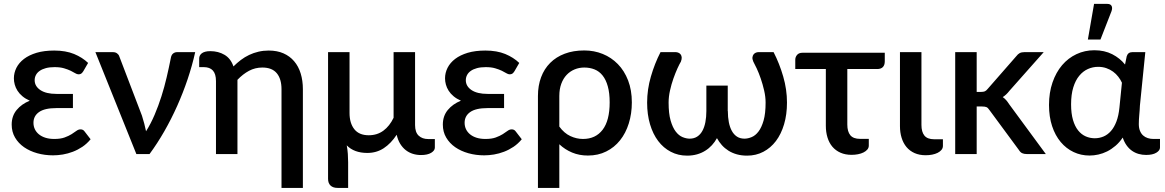

<svg xmlns="http://www.w3.org/2000/svg" viewBox="-20 -771 5830 961"><path d="M397 -414.5 421 -456C402 -474.3 378.6 -489.2 350.8 -500.8C322.9 -512.2 289.8 -518 251.5 -518C217.8 -518 188.4 -514.2 163.2 -506.8C138.1 -499.2 117.1 -489.1 100.2 -476.2C83.4 -463.4 70.8 -448.6 62.2 -431.7C53.8 -414.9 49.5 -397.3 49.5 -379C49.5 -368.7 50.9 -358.2 53.8 -347.7C56.6 -337.2 61.2 -327 67.5 -317C73.8 -307 82.1 -297.7 92.3 -289.2C102.4 -280.7 114.7 -273.3 129 -267C101.7 -256 79.8 -240.5 63.3 -220.5C46.8 -200.5 38.5 -176.2 38.5 -147.5C38.5 -123.2 44.1 -101.5 55.3 -82.5C66.4 -63.5 81.5 -47.4 100.5 -34.2C119.5 -21.1 141.5 -11 166.5 -4C191.5 3 217.8 6.5 245.5 6.5C261.2 6.5 277.5 5.1 294.5 2.3C311.5 -0.6 328.3 -5.2 344.8 -11.5C361.3 -17.8 377.1 -26.1 392.3 -36.2C407.4 -46.4 421.2 -59 433.5 -74L403 -113.5C398.3 -120.2 391.7 -123.5 383 -123.5C376 -123.5 369.2 -121 362.5 -116C355.8 -111 347.8 -105.5 338.3 -99.5C328.8 -93.5 317.2 -88 303.5 -83C289.8 -78 272.5 -75.5 251.5 -75.5C235.2 -75.5 220.6 -77.5 207.8 -81.5C194.9 -85.5 184 -91.2 175 -98.5C166 -105.8 159.2 -114.4 154.5 -124.2C149.8 -134.1 147.5 -144.8 147.5 -156.5C147.5 -179.2 156.8 -197.1 175.5 -210.2C194.2 -223.4 223.2 -230 262.5 -230H345V-301H262.5C227.8 -301 201 -307.4 182 -320.2C163 -333.1 153.5 -349.5 153.5 -369.5C153.5 -378.8 155.6 -387.5 159.8 -395.5C163.9 -403.5 170.2 -410.4 178.5 -416.2C186.8 -422.1 197.2 -426.7 209.5 -430C221.8 -433.3 236.3 -435 253 -435C271.7 -435 287.5 -433.1 300.5 -429.2C313.5 -425.4 324.6 -421.2 333.8 -416.8C342.9 -412.2 350.5 -408.2 356.5 -404.5C362.5 -400.8 368 -399 373 -399C378 -399 382.3 -400 385.8 -402C389.3 -404 393 -408.2 397 -414.5Z M957 -510H866C858.7 -510 852 -507.6 846 -502.8C840 -497.9 836.2 -489.7 834.5 -478C828.5 -447.7 821.8 -416.4 814.2 -384.2C806.8 -352.1 798 -320.2 788 -288.8C778 -257.2 766.7 -226.6 754 -196.8C741.3 -166.9 727 -139.3 711 -114C708.3 -126.7 705.3 -139.5 702 -152.5C698.7 -165.5 694.8 -178.7 690.5 -192L577 -489C575.3 -494.7 571.7 -499.6 566.2 -503.7C560.7 -507.9 553.8 -510 545.5 -510H457.5L662.5 0H728.5C754.5 -35.3 779.2 -73.3 802.5 -114C825.8 -154.7 847.2 -196.8 866.7 -240.5C886.2 -284.2 903.7 -328.7 919 -374.2C934.3 -419.7 947 -465 957 -510Z M1496 169.5V-324.5C1496 -353.2 1492.3 -379.4 1485 -403.2C1477.7 -427.1 1466.8 -447.5 1452.2 -464.5C1437.8 -481.5 1419.9 -494.7 1398.8 -504C1377.6 -513.3 1353 -518 1325 -518C1307 -518 1289.8 -516.1 1273.5 -512.2C1257.2 -508.4 1241.7 -503 1227 -496C1212.3 -489 1198.5 -480.6 1185.5 -470.8C1172.5 -460.9 1160.2 -450.2 1148.5 -438.5C1139.5 -464.8 1124.7 -484.2 1104 -496.5C1083.3 -508.8 1059.5 -515 1032.5 -515C1022.5 -515 1013.9 -514 1006.8 -512C999.6 -510 993.8 -507.3 989.5 -503.8C985.2 -500.3 982 -496.3 980 -492C978 -487.7 977 -483.2 977 -478.5V-435H1000C1020 -435 1035.2 -429.3 1045.5 -418C1055.8 -406.7 1061 -389 1061 -365V0H1168.5V-371.5C1186.5 -390.5 1205.8 -405.5 1226.2 -416.5C1246.8 -427.5 1269 -433 1293 -433C1325.3 -433 1349.4 -423.5 1365.3 -404.5C1381.1 -385.5 1389 -358.8 1389 -324.5V169.5Z M1729.5 -510H1622V124C1622 138.7 1626.2 149.9 1634.5 157.8C1642.8 165.6 1654.5 169.5 1669.5 169.5H1722.5V40.5C1722.5 27.8 1722 14.2 1721 -0.5C1720 -15.2 1718.2 -29.5 1715.5 -43.5C1740.2 -18.2 1774.5 -5.5 1818.5 -5.5C1849.2 -5.5 1876.6 -13.4 1900.7 -29.2C1924.9 -45.1 1946.5 -67.5 1965.5 -96.5C1969.5 -78.8 1975.4 -63.7 1983.2 -51C1991.1 -38.3 2000.3 -27.8 2011 -19.5C2021.7 -11.2 2033.5 -5 2046.5 -1C2059.5 3 2073 5 2087 5C2109 5 2126.1 1.2 2138.2 -6.2C2150.4 -13.8 2156.5 -22.3 2156.5 -32V-75H2123.5C2103.5 -75 2087.5 -80.7 2075.5 -92C2063.5 -103.3 2057.5 -121 2057.5 -145V-510H1950V-181.5C1936.7 -153.8 1919.7 -132.3 1899 -117C1878.3 -101.7 1853.8 -94 1825.5 -94C1793.5 -94 1769.5 -104.1 1753.5 -124.2C1737.5 -144.4 1729.5 -171.5 1729.5 -205.5Z M2555 -414.5 2579 -456C2560 -474.3 2536.6 -489.2 2508.8 -500.8C2480.9 -512.2 2447.8 -518 2409.5 -518C2375.8 -518 2346.4 -514.2 2321.2 -506.8C2296.1 -499.2 2275.1 -489.1 2258.2 -476.2C2241.4 -463.4 2228.8 -448.6 2220.2 -431.7C2211.8 -414.9 2207.5 -397.3 2207.5 -379C2207.5 -368.7 2208.9 -358.2 2211.8 -347.7C2214.6 -337.2 2219.2 -327 2225.5 -317C2231.8 -307 2240.1 -297.7 2250.3 -289.2C2260.4 -280.7 2272.7 -273.3 2287 -267C2259.7 -256 2237.8 -240.5 2221.3 -220.5C2204.8 -200.5 2196.5 -176.2 2196.5 -147.5C2196.5 -123.2 2202.1 -101.5 2213.3 -82.5C2224.4 -63.5 2239.5 -47.4 2258.5 -34.2C2277.5 -21.1 2299.5 -11 2324.5 -4C2349.5 3 2375.8 6.5 2403.5 6.5C2419.2 6.5 2435.5 5.1 2452.5 2.3C2469.5 -0.6 2486.3 -5.2 2502.8 -11.5C2519.3 -17.8 2535.1 -26.1 2550.3 -36.2C2565.4 -46.4 2579.2 -59 2591.5 -74L2561 -113.5C2556.3 -120.2 2549.7 -123.5 2541 -123.5C2534 -123.5 2527.2 -121 2520.5 -116C2513.8 -111 2505.8 -105.5 2496.3 -99.5C2486.8 -93.5 2475.2 -88 2461.5 -83C2447.8 -78 2430.5 -75.5 2409.5 -75.5C2393.2 -75.5 2378.6 -77.5 2365.8 -81.5C2352.9 -85.5 2342 -91.2 2333 -98.5C2324 -105.8 2317.2 -114.4 2312.5 -124.2C2307.8 -134.1 2305.5 -144.8 2305.5 -156.5C2305.5 -179.2 2314.8 -197.1 2333.5 -210.2C2352.2 -223.4 2381.2 -230 2420.5 -230H2503V-301H2420.5C2385.8 -301 2359 -307.4 2340 -320.2C2321 -333.1 2311.5 -349.5 2311.5 -369.5C2311.5 -378.8 2313.6 -387.5 2317.8 -395.5C2321.9 -403.5 2328.2 -410.4 2336.5 -416.2C2344.8 -422.1 2355.2 -426.7 2367.5 -430C2379.8 -433.3 2394.3 -435 2411 -435C2429.7 -435 2445.5 -433.1 2458.5 -429.2C2471.5 -425.4 2482.6 -421.2 2491.8 -416.8C2500.9 -412.2 2508.5 -408.2 2514.5 -404.5C2520.5 -400.8 2526 -399 2531 -399C2536 -399 2540.3 -400 2543.8 -402C2547.3 -404 2551 -408.2 2555 -414.5Z M2672.5 -290.5V169.5H2779.5V-49C2798.2 -31.3 2819.5 -17.5 2843.5 -7.5C2867.5 2.5 2893.8 7.5 2922.5 7.5C2956.5 7.5 2987.1 0.8 3014.2 -12.8C3041.4 -26.2 3064.5 -44.9 3083.5 -68.8C3102.5 -92.6 3117.1 -120.8 3127.2 -153.2C3137.4 -185.8 3142.5 -220.8 3142.5 -258.5C3142.5 -299.5 3136.2 -336.2 3123.8 -368.5C3111.2 -400.8 3094.2 -428.1 3072.5 -450.2C3050.8 -472.4 3025.6 -489.3 2996.8 -501C2967.9 -512.7 2937.2 -518.5 2904.5 -518.5C2867.8 -518.5 2835.2 -513.1 2806.5 -502.2C2777.8 -491.4 2753.6 -476.1 2733.8 -456.2C2713.9 -436.4 2698.8 -412.5 2688.3 -384.5C2677.8 -356.5 2672.5 -325.2 2672.5 -290.5ZM2779.5 -137.5V-290.5C2779.5 -313.5 2782.8 -333.8 2789.3 -351.5C2795.8 -369.2 2804.7 -384 2816 -396C2827.3 -408 2840.6 -417.2 2855.8 -423.5C2870.9 -429.8 2887.2 -433 2904.5 -433C2923.2 -433 2940.3 -429.8 2956 -423.5C2971.7 -417.2 2985.1 -407 2996.2 -393C3007.4 -379 3016.1 -360.9 3022.2 -338.7C3028.4 -316.6 3031.5 -289.8 3031.5 -258.5C3031.5 -197.8 3019.7 -152.2 2996.2 -121.5C2972.7 -90.8 2940 -75.5 2898 -75.5C2876.3 -75.5 2855.2 -80.3 2834.5 -90C2813.8 -99.7 2795.5 -115.5 2779.5 -137.5Z M3432 -77C3420.7 -77 3408.8 -79.6 3396.2 -84.8C3383.8 -89.9 3372.3 -99.2 3362 -112.8C3351.7 -126.2 3343.2 -144.7 3336.5 -168C3329.8 -191.3 3326.5 -221.2 3326.5 -257.5C3326.5 -276.8 3328.8 -297 3333.5 -318C3338.2 -339 3343.8 -358.9 3350.5 -377.8C3357.2 -396.6 3363.9 -413.5 3370.7 -428.5C3377.6 -443.5 3383.3 -454.8 3388 -462.5C3391.3 -471.2 3392.7 -478.5 3392 -484.5C3391.3 -490.5 3389.4 -495.4 3386.3 -499.3C3383.1 -503.1 3379.3 -505.8 3374.8 -507.5C3370.3 -509.2 3366.2 -510 3362.5 -510H3286C3266.3 -471.7 3250.3 -430.9 3237.8 -387.8C3225.3 -344.6 3219 -301.2 3219 -257.5C3219 -217.8 3223.8 -181.7 3233.5 -149C3243.2 -116.3 3256.8 -88.4 3274.3 -65.3C3291.8 -42.1 3312.8 -24.1 3337.5 -11.3C3362.2 1.6 3389.3 8 3419 8C3437 8 3453.6 5.8 3468.8 1.5C3483.9 -2.8 3497.8 -8.9 3510.2 -16.8C3522.8 -24.6 3533.8 -33.8 3543.5 -44.5C3553.2 -55.2 3561.5 -66.8 3568.5 -79.5C3575.5 -66.8 3583.8 -55.2 3593.2 -44.5C3602.8 -33.8 3613.8 -24.6 3626.2 -16.8C3638.8 -8.9 3652.8 -2.8 3668.2 1.5C3683.8 5.8 3700.8 8 3719.5 8C3749.2 8 3776.2 1.6 3800.8 -11.3C3825.2 -24.1 3846.2 -42.1 3863.8 -65.3C3881.2 -88.4 3894.8 -116.3 3904.5 -149C3914.2 -181.7 3919 -217.8 3919 -257.5C3919 -301.2 3912.8 -344.6 3900.2 -387.8C3887.8 -430.9 3871.7 -471.7 3852 -510H3775.5C3771.8 -510 3767.8 -509.2 3763.5 -507.5C3759.2 -505.8 3755.4 -503.1 3752.2 -499.3C3749.1 -495.4 3747.1 -490.5 3746.2 -484.5C3745.4 -478.5 3746.8 -471.2 3750.5 -462.5C3754.8 -454.8 3760.5 -443.5 3767.5 -428.5C3774.5 -413.5 3781.2 -396.6 3787.7 -377.8C3794.2 -358.9 3799.9 -339 3804.7 -318C3809.6 -297 3812 -276.8 3812 -257.5C3812 -221.2 3808.7 -191.3 3802 -168C3795.3 -144.7 3786.8 -126.2 3776.5 -112.8C3766.2 -99.2 3754.7 -89.9 3742.2 -84.8C3729.7 -79.6 3717.8 -77 3706.5 -77C3691.8 -77 3679.2 -80.4 3668.7 -87.2C3658.2 -94.1 3649.7 -103.6 3643 -115.8C3636.3 -127.9 3631.3 -142.4 3628 -159.2C3624.7 -176.1 3623 -194.7 3623 -215H3622.5V-342.5H3515.5V-215C3515.5 -194.7 3513.8 -176.1 3510.5 -159.2C3507.2 -142.4 3502.2 -127.9 3495.5 -115.8C3488.8 -103.6 3480.2 -94.1 3469.5 -87.2C3458.8 -80.4 3446.3 -77 3432 -77Z M3960.5 -472V-425.5H4113.5V-141.5C4113.5 -120.2 4116.2 -100.6 4121.8 -82.7C4127.2 -64.9 4135.4 -49.6 4146.2 -36.7C4157.1 -23.9 4170.6 -13.9 4186.8 -6.7C4202.9 0.4 4221.5 4 4242.5 4C4253.5 4 4264.2 3 4274.5 1C4284.8 -1 4294 -4 4302 -8C4310 -12 4316.4 -16.8 4321.2 -22.5C4326.1 -28.2 4328.5 -34.8 4328.5 -42.5V-76H4284.5C4262.2 -76 4246 -82.1 4236 -94.2C4226 -106.4 4221 -124.2 4221 -147.5V-425.5H4371C4383 -425.5 4392.2 -428.7 4398.8 -435.2C4405.2 -441.7 4408.5 -451.3 4408.5 -464V-507H3997C3984.7 -507 3975.5 -503.4 3969.5 -496.2C3963.5 -489.1 3960.5 -481 3960.5 -472Z M4484.5 -510V-140C4484.5 -118.7 4487.2 -99.1 4492.8 -81.2C4498.2 -63.4 4506.4 -48 4517.2 -35C4528.1 -22 4541.6 -11.9 4557.8 -4.7C4573.9 2.4 4592.5 6 4613.5 6C4624.5 6 4635.2 5 4645.5 3C4655.8 1 4665 -2 4673 -6C4681 -10 4687.4 -14.9 4692.2 -20.7C4697.1 -26.6 4699.5 -33.3 4699.5 -41V-74H4655.5C4633.2 -74 4617 -80.1 4607 -92.2C4597 -104.4 4592 -122.3 4592 -146V-510Z M4868.5 -510H4761V0H4868.5V-238H4895C4905 -238 4912.5 -236.9 4917.5 -234.8C4922.5 -232.6 4927.5 -227.7 4932.5 -220L5080 -20C5084.7 -12.3 5090.1 -7.1 5096.2 -4.3C5102.4 -1.4 5109.8 0 5118.5 0H5214.5L5031 -249.5C5026.3 -256.8 5021.5 -263.4 5016.5 -269.3C5011.5 -275.1 5005.7 -280.3 4999 -285C5011 -292.7 5022 -303 5032 -316L5204 -510H5106.5C5097.2 -510 5089.5 -508.3 5083.5 -505C5077.5 -501.7 5072 -496.7 5067 -490L4924 -326.5C4919 -320.2 4914.2 -316 4909.5 -314C4904.8 -312 4898.8 -311 4891.5 -311H4868.5Z M5716.5 4.5C5738.5 4.5 5755.6 0.8 5767.8 -6.8C5779.9 -14.2 5786 -22.8 5786 -32.5V-75.5H5753C5743 -75.5 5733.6 -76.9 5724.8 -79.8C5715.9 -82.6 5708.2 -87 5701.5 -93C5694.8 -99 5689.6 -106.8 5685.8 -116.2C5681.9 -125.8 5680 -137 5680 -150C5680 -164 5680.8 -178.9 5682.2 -194.8C5683.8 -210.6 5684.8 -226.5 5685.5 -242.5L5712.5 -510H5647.5C5633.2 -510 5623.8 -503.2 5619.5 -489.5L5611 -448C5594.3 -469 5573.1 -486.2 5547.2 -499.5C5521.4 -512.8 5491.5 -519.5 5457.5 -519.5C5425.5 -519.5 5395.7 -513 5368 -500C5340.3 -487 5316.3 -468.6 5296 -444.8C5275.7 -420.9 5259.7 -392.1 5248 -358.2C5236.3 -324.4 5230.5 -286.8 5230.5 -245.5C5230.5 -206.2 5235.7 -170.9 5246 -139.7C5256.3 -108.6 5270.7 -82.1 5289 -60.2C5307.3 -38.4 5328.8 -21.7 5353.5 -10C5378.2 1.7 5404.8 7.5 5433.5 7.5C5447.8 7.5 5462.5 5.8 5477.5 2.5C5492.5 -0.8 5507.2 -6.1 5521.5 -13.2C5535.8 -20.4 5549.7 -29.7 5563 -41C5576.3 -52.3 5588.5 -66.2 5599.5 -82.5C5604.5 -67.5 5610.9 -54.5 5618.8 -43.5C5626.6 -32.5 5635.7 -23.4 5646 -16.2C5656.3 -9.1 5667.4 -3.8 5679.3 -0.5C5691.1 2.8 5703.5 4.5 5716.5 4.5ZM5459.5 -79C5443.5 -79 5428.3 -82.2 5414 -88.5C5399.7 -94.8 5387.1 -104.7 5376.3 -118.2C5365.4 -131.7 5356.8 -149.2 5350.5 -170.7C5344.2 -192.2 5341 -218.2 5341 -248.5C5341 -281.5 5344.7 -309.8 5352 -333.5C5359.3 -357.2 5369.2 -376.6 5381.8 -391.7C5394.2 -406.9 5408.7 -418.2 5425 -425.5C5441.3 -432.8 5458.5 -436.5 5476.5 -436.5C5491.2 -436.5 5504.8 -434.3 5517.2 -430C5529.8 -425.7 5541 -419.8 5551 -412.5C5561 -405.2 5569.8 -396.7 5577.2 -387C5584.8 -377.3 5590.8 -367.3 5595.5 -357L5583 -232.5C5580.3 -205.5 5575.3 -182.3 5568 -163C5560.7 -143.7 5551.5 -127.7 5540.5 -115.2C5529.5 -102.7 5517.1 -93.6 5503.2 -87.7C5489.4 -81.9 5474.8 -79 5459.5 -79ZM5425 -573H5488L5543.5 -715.5C5547.2 -726.5 5547.2 -735.2 5543.5 -741.7C5539.8 -748.2 5532.8 -751.5 5522.5 -751.5H5456Z"/></svg>

Font: Lato Semibold
Style: Regular
Weight: 600
Designer: Lukasz Dziedzic
Foundry: tyPoland Lukasz Dziedzic
Version: Version 2.006; 2014-01-15